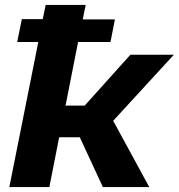

<svg xmlns="http://www.w3.org/2000/svg" viewBox="-20 -762 728 782"><path d="M69 -684H154L166 -742H329L317 -683H448L430 -591H298L247 -332H325L511 -539H688L441 -270L588 0H399L305 -203H221L181 0H18L136 -591H50Z"/></svg>

Font: Argentum Sans SemiBold
Style: Italic
Weight: 600
Italic angle: -11°
Designer: Julieta Ulanovsky (font), Cristiano Sobral (main changes and remaster)
Foundry: Julieta Ulanovsky (font), Cristiano Sobral (main changes and remaster)
Version: Version 2.007;June 15, 2022;FontCreator 14.0.0.2814 64-bit; 